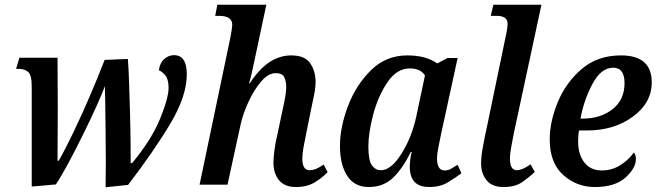

<svg xmlns="http://www.w3.org/2000/svg" viewBox="-20 -780 2773 811"><path d="M426 11 521 1Q632 -144 700.5 -259.5Q769 -375 769 -466Q769 -547 715 -547Q692 -547 673.5 -530.5Q655 -514 651 -483Q665 -478 678.5 -461.5Q692 -445 692 -409Q692 -366 656 -278Q620 -190 538 -91H532Q532 -121 531.5 -180.5Q531 -240 529 -308.5Q527 -377 525 -437.5Q523 -498 520 -531L422 -527Q395 -457 360 -375.5Q325 -294 290 -221Q255 -148 228 -101H223Q224 -197 224 -322.5Q224 -448 223 -536H62L48 -489H61Q84 -489 99 -476Q114 -463 114 -416V8L216 -1Q237 -32 268 -89.5Q299 -147 331 -212Q363 -277 388 -332.5Q413 -388 423 -416Q424 -397 424.5 -344.5Q425 -292 426 -225.5Q427 -159 427 -95Q427 -31 426 11Z M1230 10Q1277 10 1309 -9.5Q1341 -29 1364 -53L1347 -85Q1314 -61 1288 -61Q1257 -61 1257 -110Q1257 -130 1262 -158Q1267 -186 1273 -214L1294 -318Q1300 -346 1306.5 -378Q1313 -410 1313 -434Q1313 -479 1290.5 -512.5Q1268 -546 1210 -546Q1111 -546 1035 -428H1032Q1037 -444 1044 -474Q1051 -504 1058 -539L1105 -760H898L889 -713H906Q961 -713 961 -675Q961 -663 953 -621L823 0H941L997 -257Q1006 -298 1029 -348.5Q1052 -399 1082.5 -435Q1113 -471 1144 -471Q1173 -471 1181 -453Q1189 -435 1189 -414Q1189 -390 1181 -350Q1173 -310 1169 -294L1153 -218Q1143 -177 1139 -144Q1135 -111 1135 -93Q1135 -48 1158.5 -19Q1182 10 1230 10Z M1538 10Q1599 10 1640 -29Q1681 -68 1715 -138H1719Q1715 -121 1713 -107Q1711 -93 1711 -75Q1711 10 1793 10Q1840 10 1873 -10.5Q1906 -31 1929 -48L1913 -84Q1897 -74 1885 -67Q1873 -60 1858 -60Q1826 -60 1826 -111Q1826 -130 1833.5 -167Q1841 -204 1844 -218L1913 -535H1870L1827 -512Q1779 -546 1701 -546Q1610 -546 1546.5 -483Q1483 -420 1449.5 -331Q1416 -242 1416 -163Q1416 -85 1446.5 -37.5Q1477 10 1538 10ZM1589 -61Q1566 -61 1551 -81.5Q1536 -102 1536 -161Q1536 -219 1556.5 -296.5Q1577 -374 1616.5 -432.5Q1656 -491 1711 -491Q1757 -491 1775 -461L1739 -291Q1720 -201 1676 -131Q1632 -61 1589 -61Z M2107 10Q2156 10 2186 -11Q2216 -32 2239 -54L2221 -86Q2186 -61 2163 -61Q2134 -61 2134 -110Q2134 -130 2140 -162.5Q2146 -195 2151 -220L2267 -760H2064L2053 -713H2078Q2124 -713 2124 -680Q2124 -660 2116 -626L2039 -255Q2028 -205 2020 -161.5Q2012 -118 2012 -89Q2012 -48 2035 -19Q2058 10 2107 10Z M2492 10Q2578 10 2622 -30Q2666 -70 2666 -108Q2666 -127 2657 -136Q2638 -107 2602 -83.5Q2566 -60 2522 -60Q2475 -60 2448.5 -93.5Q2422 -127 2422 -183Q2422 -214 2426 -229H2461Q2574 -229 2653.5 -287.5Q2733 -346 2733 -432Q2733 -546 2603 -546Q2504 -546 2437 -488.5Q2370 -431 2336 -348.5Q2302 -266 2302 -191Q2302 -92 2359 -41Q2416 10 2492 10ZM2432 -279Q2446 -357 2482.5 -425.5Q2519 -494 2570 -494Q2618 -494 2618 -429Q2618 -358 2567 -318.5Q2516 -279 2442 -279Z"/></svg>

Font: Noto Serif SemiCondensed Semi
Style: Italic
Weight: 600
Width: 4
Italic angle: -12°
Designer: Monotype Design Team
Foundry: Monotype Imaging Inc.
Version: Version 1.901